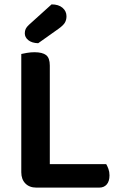

<svg xmlns="http://www.w3.org/2000/svg" viewBox="-20 -853 547 875"><path d="M146 2Q114 2 95.5 -17Q77 -36 77 -68V-607Q85 -609 102.5 -612Q120 -615 137 -615Q173 -615 190 -602Q207 -589 207 -554V-105H464Q469 -97 474 -83.5Q479 -70 479 -54Q479 -27 466.5 -12.5Q454 2 432 2ZM215 -833Q247 -833 265 -817.5Q283 -802 283 -779Q283 -762 275.5 -749.5Q268 -737 247 -722L154 -656Q125 -657 109 -670Q93 -683 93 -701Q93 -712 97 -721Q101 -730 112 -740Z"/></svg>

Font: Baloo 2 SemiBold
Style: Regular
Weight: 600
Designer: Sarang Kulkarni and Ek Type
Foundry: Ek Type
Version: Version 1.640;hotconv 1.0.111;makeotfexe 2.5.65597; ttfautoh